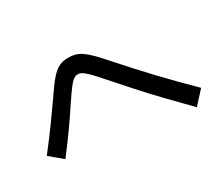

<svg xmlns="http://www.w3.org/2000/svg" viewBox="-110 -877 1221 1074"><g transform="rotate(-30 500.0 -340.0)"><path d="M894 -40Q820 -115 758 -179.5Q696 -244 641.5 -305Q587 -366 533 -427Q496 -470 473.5 -492.5Q451 -515 436.5 -524Q422 -533 408 -533Q395 -533 381 -523.5Q367 -514 347 -487.5Q327 -461 293 -410Q259 -358 216 -297Q173 -236 112 -156L31 -224Q93 -304 139 -367.5Q185 -431 221 -483Q264 -547 293 -581Q322 -615 348.5 -627.5Q375 -640 408 -640Q433 -640 453 -634.5Q473 -629 494 -615Q515 -601 541 -575Q567 -549 604 -507Q695 -404 783.5 -310.5Q872 -217 969 -122Z"/></g></svg>

Font: M PLUS 2 Thin Medium
Style: Regular
Weight: 500
Version: Version 1.001